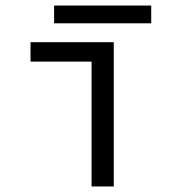

<svg xmlns="http://www.w3.org/2000/svg" viewBox="-20 -672 640 692"><path d="M310 0V-450H90V-520H390V0ZM175 -588V-652H525V-588Z"/></svg>

Font: M PLUS Code Latin Expanded
Style: Regular
Weight: 400
Width: 7
Designer: Coji Morishita
Foundry: UNDERFOREST DESIGN
Version: Version 1.002; ttfautohint (v1.8.3)